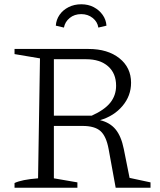

<svg xmlns="http://www.w3.org/2000/svg" viewBox="-20 -878 746 898"><path d="M586 -46 684 -25V0H521L488 -181Q477 -241 450 -265Q423 -289 366 -289H203V-337H409Q469 -364 496 -398Q523 -432 523 -477Q523 -535 485.5 -568Q448 -601 383 -601H232V-44L342 -25V0H48V-22Q65 -30 92 -35.5Q119 -41 158 -44L167 -605L48 -625V-649H394Q484 -649 538.5 -605.5Q593 -562 593 -491Q593 -430 553 -382.5Q513 -335 448 -316Q494 -305 520.5 -273Q547 -241 559 -181ZM360 -858Q393 -858 418.5 -844.5Q444 -831 460 -808.5Q476 -786 478 -758L440 -749Q436 -776 413.5 -794Q391 -812 360 -812Q328 -812 306 -794Q284 -776 279 -749L241 -758Q243 -786 258.5 -808.5Q274 -831 300.5 -844.5Q327 -858 360 -858Z"/></svg>

Font: Piazzolla 24pt Light
Style: Regular
Weight: 300
Designer: Juan Pablo del Peral
Foundry: Huerta Tipografica
Version: Version 2.005